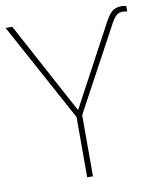

<svg xmlns="http://www.w3.org/2000/svg" viewBox="-82 -785 708 850"><g transform="rotate(-10 272.5 -360.0)"><path d="M241 0V-271L0 -714H30L253 -300L447 -662Q466 -697 482 -708.5Q498 -720 523 -720Q530 -720 543 -717V-692Q531 -695 522 -695Q506 -695 494.5 -685Q483 -675 470 -651L267 -275V0Z"/></g></svg>

Font: Noto Sans Thin
Style: Regular
Weight: 100
Designer: Monotype Design Team
Foundry: Monotype Imaging Inc.
Version: Version 2.007